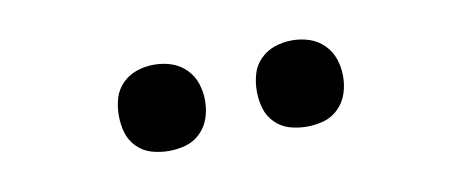

<svg xmlns="http://www.w3.org/2000/svg" viewBox="-29 -817 659 274"><g transform="rotate(-10 300.0 -680.5)"><path d="M400 -618Q387 -618 375 -621.5Q363 -625 354 -634Q345 -643 341.5 -655Q338 -667 338 -680Q338 -693 341.5 -705Q345 -717 354 -726Q363 -735 375 -739Q387 -743 400 -743Q413 -743 425 -739Q437 -735 446 -726Q455 -717 459 -705Q463 -693 463 -680Q463 -667 459 -655Q455 -643 446 -634Q437 -625 425 -621.5Q413 -618 400 -618ZM200 -618Q187 -618 175 -621.5Q163 -625 154 -634Q145 -643 141.5 -655Q138 -667 138 -680Q138 -693 141.5 -705Q145 -717 154 -726Q163 -735 175 -739Q187 -743 200 -743Q213 -743 225 -739Q237 -735 246 -726Q255 -717 259 -705Q263 -693 263 -680Q263 -667 259 -655Q255 -643 246 -634Q237 -625 225 -621.5Q213 -618 200 -618Z"/></g></svg>

Font: Iosevka Curly Extended
Style: Regular
Weight: 400
Width: 7
Monospace: yes
Designer: Belleve Invis
Foundry: Belleve Invis
Version: Version 11.1.0; ttfautohint (v1.8.3)